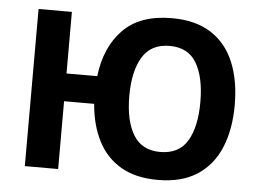

<svg xmlns="http://www.w3.org/2000/svg" viewBox="-52 -792 1173 869"><g transform="rotate(5 535.0 -357.5)"><path d="M1012.2 -357.9Q1012.2 -247.6 977.8 -164.8Q943.4 -82 873 -36.1Q802.7 9.8 693.8 9.8Q594.2 9.8 526.6 -29.5Q459 -68.8 422.4 -140.4Q385.7 -211.9 377.9 -308.1H241.2V0H89.8V-713.9H241.2V-434.1H380.9Q396.5 -567.4 473.6 -646.2Q550.8 -725.1 694.8 -725.1Q803.2 -725.1 873.5 -679.7Q943.8 -634.3 978 -551.8Q1012.2 -469.2 1012.2 -357.9ZM533.2 -357.9Q533.2 -245.6 572 -181.4Q610.8 -117.2 693.8 -117.2Q779.8 -117.2 817.9 -181.4Q856 -245.6 856 -357.9Q856 -470.2 818.1 -534.7Q780.3 -599.1 695.8 -599.1Q611.3 -599.1 572.3 -534.7Q533.2 -470.2 533.2 -357.9Z"/></g></svg>

Font: Open Sans
Style: Bold
Weight: 700
Designer: Monotype Design Team
Foundry: Monotype Imaging Inc.
Version: Version 3.000; ttfautohint (v1.8.4)